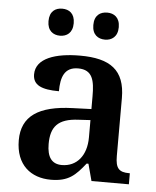

<svg xmlns="http://www.w3.org/2000/svg" viewBox="-54 -794 692 849"><g transform="rotate(5 292.5 -369.0)"><path d="M388 -628C417 -628 444 -645 444 -688C444 -732 417 -748 388 -748C357 -748 331 -732 331 -688C331 -645 357 -628 388 -628ZM188 -628C218 -628 244 -645 244 -688C244 -732 218 -748 188 -748C158 -748 132 -732 132 -688C132 -645 158 -628 188 -628ZM203 10C282 10 312 -21 355 -75H363L383 0H549V-49H546C501 -49 485 -65 485 -120V-377C485 -502 418 -548 285 -548C177 -548 89 -520 89 -448C89 -400 128 -383 205 -383C205 -445 220 -491 281 -491C346 -491 355 -443 355 -374V-317L272 -314C121 -309 47 -259 47 -152C47 -42 115 10 203 10ZM246 -59C201 -59 180 -89 180 -147C180 -222 210 -261 303 -265L355 -268V-191C355 -110 312 -59 246 -59Z"/></g></svg>

Font: Noto Serif Yezidi SemiBold
Style: Regular
Weight: 600
Designer: Dalton Maag Ltd
Foundry: Dalton Maag Ltd
Version: Version 1.001